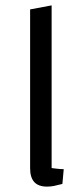

<svg xmlns="http://www.w3.org/2000/svg" viewBox="-20 -685 304 714"><path d="M172 -60Q180 -59 192.5 -57.5Q205 -56 217 -56L212 -1Q193 4 180.5 6.5Q168 9 155 9Q123 9 107.5 -8Q92 -25 92 -59V-650L172 -665Z"/></svg>

Font: Changa ExtraLight Light
Style: Regular
Weight: 300
Version: Version 3.002; ttfautohint (v1.8.2)